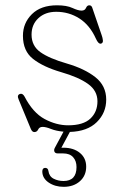

<svg xmlns="http://www.w3.org/2000/svg" viewBox="-20 -490 468 724"><path d="M192 -445.5Q150.5 -445.5 124.8 -421.5Q99 -397.5 99 -359.5Q99 -317 132.5 -293.2Q166 -269.5 232 -250.5Q299 -231 339.8 -198.8Q380.5 -166.5 380.5 -114.5Q380.5 -64.5 345 -29.5Q309.5 5.5 243.5 7.5L211.5 67H219Q257.5 67 281.2 86.5Q305 106 305 138.5Q305 172.5 281.2 193.5Q257.5 214.5 220 214.5Q187.5 214.5 163.8 198.5Q140 182.5 139.5 157Q139.5 143.5 150 143Q161 143 162.5 154.5Q165.5 175.5 182.5 184Q199.5 192.5 219.5 192.5Q268.5 192.5 268.5 140Q268.5 117 255.8 102.8Q243 88.5 218 88.5H198Q188 88.5 185.2 81.8Q182.5 75 187 67L219.5 6.5Q191.5 4 172.2 -3.8Q153 -11.5 141 -11.5Q128.5 -11.5 124 -1.8Q119.5 8 109.5 8Q101 8 96 -4.5L50.5 -114.5Q42.5 -132 56 -136Q65.5 -138.5 72.5 -126Q104 -65 148.2 -41.2Q192.5 -17.5 237 -17.5Q294 -17.5 320.8 -42.8Q347.5 -68 347.5 -108Q347.5 -148 312 -173.5Q276.5 -199 210.5 -218Q143.5 -237.5 105 -267.5Q66.5 -297.5 66.5 -355Q66.5 -403 100.2 -436.5Q134 -470 195 -470Q231.5 -470 253 -460Q274.5 -450 287.5 -450Q300 -450 304.2 -460Q308.5 -470 316.5 -470Q324.5 -470 327.5 -462L363.5 -357Q367 -347.5 368 -337.8Q369 -328 361 -325.5Q351 -323 341.5 -344.5Q318.5 -395.5 279.2 -420.5Q240 -445.5 192 -445.5Z"/></svg>

Font: Fraunces 9pt Soft Thin
Style: Regular
Weight: 100
Version: Version 1.000;[b76b70a41]